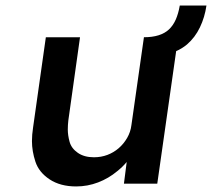

<svg xmlns="http://www.w3.org/2000/svg" viewBox="-20 -661 763 691"><path d="M254 10Q197 10 158.5 -15.5Q120 -41 107.5 -79Q95 -117 95 -153Q95 -176 99 -202L145 -527H268L226 -228Q224 -211 224 -195Q224 -174 230.5 -150.5Q237 -127 260 -111Q283 -95 318 -95Q344 -95 366.5 -103.5Q389 -112 407 -127.5Q425 -143 437.5 -164.5Q450 -186 453 -211L498 -527Q528 -527 550.5 -534Q573 -541 588 -555Q603 -569 612.5 -590.5Q622 -612 627 -641H723Q717 -599 699.5 -562.5Q682 -526 653 -501Q635 -486 614 -477L546 0H426L436 -78Q421 -60 402 -45Q371 -19 333 -4.5Q295 10 254 10Z"/></svg>

Font: Lexend Med
Style: Italic
Weight: 500
Italic angle: -8.13011°
Designer: Bonnie Shaver-Troup, Thomas Jockin
Foundry: Lexend
Version: Version 1.007